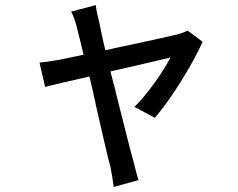

<svg xmlns="http://www.w3.org/2000/svg" viewBox="-20 -642 940 758"><path d="M527 69C520 50 512 13 507 -5C496 -40 471 -145 443 -254L440 -266L437 -278C437 -280 436 -282 436 -284L431 -302C426 -321 421 -341 416 -360C532 -386 632 -410 653 -415C625 -360 563 -271 511 -220L591 -177C654 -248 742 -391 780 -477L721 -521C711 -516 697 -511 684 -507C655 -500 544 -475 433 -452L421 -449C413 -447 404 -445 396 -444C384 -491 377 -530 372 -553C366 -578 360 -602 358 -622L261 -596C270 -579 278 -557 284 -532C290 -511 298 -473 310 -426C260 -416 226 -408 214 -406C185 -401 162 -397 136 -395L158 -299C183 -305 252 -322 333 -340C338 -320 343 -298 348 -277L350 -265C352 -257 354 -249 356 -241L358 -229C383 -122 405 -20 416 17C421 43 426 72 429 96L527 69Z"/></svg>

Font: Glow Sans SC Condensed Medium
Style: Regular
Weight: 600
Width: 3
Designer: Ryoko NISHIZUKA (kana, bopomofo & ideographs); Paul D. Hunt (Latin, Greek & Cyrillic); Sandoll Communications, Soo-young
Version: Version 0.93